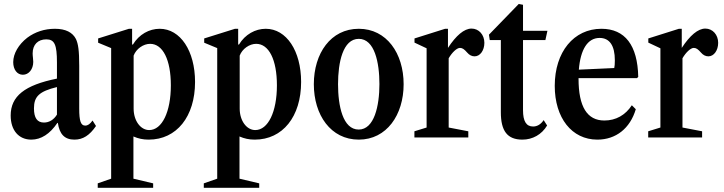

<svg xmlns="http://www.w3.org/2000/svg" viewBox="-20 -676 3558 944"><path d="M134 10.5C182 10.5 225.5 -17.5 262 -71.5H264.5C272.5 -16.5 297.5 10.5 346 10.5C388 10.5 420.5 -10.5 452 -56.5L435 -83.5C423 -66.5 412 -58.5 399 -58.5C377 -58.5 369.5 -81.5 369.5 -142V-352.5C369.5 -428.5 364.5 -460 353.5 -484C337 -516.5 303 -534.5 250 -534.5C199 -534.5 152 -519 114 -490.5C71.5 -457.5 45 -412.5 45 -370.5C45 -333.5 64.5 -308.5 92.5 -308.5C121.5 -308.5 143.5 -335.5 143.5 -372C143.5 -385 140.5 -399.5 140.5 -413.5C140.5 -456.5 166.5 -482.5 207.5 -482.5C248 -482.5 260 -457 260 -369V-289.5C101 -257.5 32.5 -203 32.5 -108C32.5 -35.5 72 10.5 134 10.5ZM196 -73.5C163 -73.5 147 -96.5 147 -143C147 -202 173 -226.5 260 -248V-112.5C244.5 -87 221.5 -73.5 196 -73.5Z M460.5 247.5H733V225.5L636 202.5V-5C660 5.5 683.5 10.5 711 10.5C848.5 10.5 939 -103 939 -273C939 -425.5 867 -534.5 765 -534.5C714 -534.5 663.5 -507 633.5 -457H629.5V-534.5H614L462.5 -487V-466L526.5 -439.5V202.5L460.5 225.5ZM713.5 -36.5C671 -36.5 637 -82.5 637 -142V-402.5C649.5 -436 685 -460.5 718 -460.5C780.5 -460.5 820 -382.5 820 -256.5C820 -126.5 777 -36.5 713.5 -36.5Z M982 247.5H1254.5V225.5L1157.5 202.5V-5C1181.5 5.5 1205 10.5 1232.5 10.5C1370 10.5 1460.5 -103 1460.5 -273C1460.5 -425.5 1388.5 -534.5 1286.5 -534.5C1235.5 -534.5 1185 -507 1155 -457H1151V-534.5H1135.5L984 -487V-466L1048 -439.5V202.5L982 225.5ZM1235 -36.5C1192.5 -36.5 1158.5 -82.5 1158.5 -142V-402.5C1171 -436 1206.5 -460.5 1239.5 -460.5C1302 -460.5 1341.5 -382.5 1341.5 -256.5C1341.5 -126.5 1298.5 -36.5 1235 -36.5Z M1744 10.5C1881 10.5 1964.5 -111 1964.5 -262C1964.5 -413.5 1881 -534.5 1744 -534.5C1606 -534.5 1523 -413.5 1523 -262C1523 -111 1606 10.5 1744 10.5ZM1743.5 -39C1665.5 -39 1642 -156 1642 -262C1642 -368 1665.5 -485 1744 -485C1822 -485 1845.5 -368 1845.5 -262.5C1845.5 -156 1820.5 -39 1743.5 -39Z M2017.5 0H2282.5V-30.5L2186 -49V-389.5C2203 -419 2226.5 -440.5 2241.5 -440.5C2253.5 -440.5 2262.5 -434 2277 -417.5C2287.5 -405 2300 -399 2313.5 -399C2340.5 -399 2361.5 -428 2361.5 -465.5C2361.5 -505 2334.5 -535.5 2298.5 -535.5C2262 -535.5 2222.5 -501.5 2182.5 -440.5V-534.5H2168.5L2018 -487V-466.5L2077.5 -438.5V-49L2017.5 -30.5Z M2548.5 10.5C2598.5 10.5 2643.5 -14.5 2670 -59L2653 -85.5C2638.5 -63.5 2620 -54 2601 -54C2567.5 -54 2551.5 -80 2551.5 -134V-479H2661.5L2671.5 -524.5H2551.5V-652.5L2530.5 -656.5L2384 -505.5L2388 -479H2442.5V-124C2442.5 -32.5 2474 10.5 2548.5 10.5Z M2917 10.5C3008 10.5 3078 -44.5 3106 -139L3086.5 -158.5C3055 -110 3008 -83.5 2951.5 -83.5C2866.5 -83.5 2824.5 -151.5 2824.5 -289V-292H3112L3118 -298C3115 -453 3053 -534.5 2937 -534.5C2801 -534.5 2707.5 -420.5 2707.5 -254C2707.5 -96.5 2791 10.5 2917 10.5ZM2928 -489.5C2977 -489.5 3003 -452 3003 -379.5C3003 -363 3002 -348.5 3000 -341.5L2826 -333.5C2834 -433.5 2869.5 -489.5 2928 -489.5Z M3167 0H3432V-30.5L3335.5 -49V-389.5C3352.5 -419 3376 -440.5 3391 -440.5C3403 -440.5 3412 -434 3426.5 -417.5C3437 -405 3449.5 -399 3463 -399C3490 -399 3511 -428 3511 -465.5C3511 -505 3484 -535.5 3448 -535.5C3411.5 -535.5 3372 -501.5 3332 -440.5V-534.5H3318L3167.5 -487V-466.5L3227 -438.5V-49L3167 -30.5Z"/></svg>

Font: Libre Caslon Condensed SemiBold
Style: Regular
Weight: 600
Designer: Pablo Impallari, Rodrigo Fuenzalida, Katja Schimmel, Ertekin Erdin
Foundry: Pablo Impallari, Rodrigo Fuenzalida
Version: Version 2.000;gftools[0.9.33]